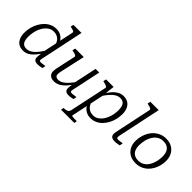

<svg xmlns="http://www.w3.org/2000/svg" viewBox="37 -1638 2740 2740"><g transform="rotate(45 1407.0 -267.5)"><path d="M212 12Q155 12 118 -12.5Q81 -37 62.5 -81Q44 -125 44 -185Q44 -236 56.5 -287.5Q69 -339 93.5 -385.5Q118 -432 153.5 -468.5Q189 -505 233.5 -526Q278 -547 332 -547Q381 -547 418 -527.5Q455 -508 480 -474Q505 -440 519 -395L487 -356Q477 -398 456.5 -429Q436 -460 405 -476.5Q374 -493 332 -493Q292 -493 259 -474.5Q226 -456 200.5 -424.5Q175 -393 158 -353Q141 -313 132.5 -269Q124 -225 124 -182Q124 -138 134 -106.5Q144 -75 166.5 -58Q189 -41 225 -41Q257 -41 284.5 -53.5Q312 -66 338.5 -89.5Q365 -113 391.5 -147Q418 -181 446 -224L459 -192Q423 -131 384.5 -85Q346 -39 303.5 -13.5Q261 12 212 12ZM491 3Q458 3 438 -13Q418 -29 418 -62Q418 -70 419.5 -84.5Q421 -99 423 -118Q425 -137 428 -158L423 -160L530 -666Q534 -680 526.5 -687.5Q519 -695 502.5 -700Q486 -705 461 -710L451 -712L461 -758H624L507 -201Q499 -162 493 -136.5Q487 -111 484 -96Q481 -81 481 -73Q481 -61 487.5 -55.5Q494 -50 508 -50Q532 -50 555 -54.5Q578 -59 594 -60L585 -10Q572 -7 557 -3.5Q542 0 525.5 1.5Q509 3 491 3Z M812 -185Q806 -157 802.5 -138.5Q799 -120 799 -105Q799 -87 805.5 -74.5Q812 -62 825.5 -55.5Q839 -49 861 -49Q897 -49 932 -69.5Q967 -90 1003 -130Q1039 -170 1079 -227L1092 -198Q1054 -136 1014 -89.5Q974 -43 929 -16.5Q884 10 832 10Q778 10 750.5 -17Q723 -44 723 -88Q723 -108 727.5 -132Q732 -156 738 -184L795 -444Q798 -457 789 -465Q780 -473 762.5 -478.5Q745 -484 720 -489L708 -491L718 -537H890ZM1132 -201Q1124 -163 1118 -137Q1112 -111 1109 -95.5Q1106 -80 1106 -73Q1106 -61 1113 -55.5Q1120 -50 1133 -50Q1158 -50 1181 -54.5Q1204 -59 1220 -60L1211 -10Q1198 -7 1183 -3.5Q1168 0 1151.5 1.5Q1135 3 1117 3Q1084 3 1064 -13Q1044 -29 1044 -62Q1044 -70 1045 -84.5Q1046 -99 1048.5 -119Q1051 -139 1055 -163L1049 -161L1129 -537H1203Z M1192 223 1200 180H1203Q1242 180 1267 169Q1292 158 1300 124L1420 -442Q1423 -454 1413.5 -462.5Q1404 -471 1386 -477.5Q1368 -484 1342 -489L1331 -491L1341 -537H1493L1474 -378L1480 -380L1364 170Q1363 173 1370.5 174.5Q1378 176 1390 177.5Q1402 179 1415.5 179.5Q1429 180 1442 180H1468L1459 223ZM1383 -141 1415 -179Q1425 -137 1446 -106.5Q1467 -76 1498.5 -59Q1530 -42 1572 -42Q1612 -42 1644.5 -60.5Q1677 -79 1702 -110.5Q1727 -142 1744 -181.5Q1761 -221 1769.5 -265.5Q1778 -310 1778 -352Q1778 -397 1767.5 -428.5Q1757 -460 1734 -476.5Q1711 -493 1675 -493Q1634 -493 1598 -471.5Q1562 -450 1527.5 -410.5Q1493 -371 1456 -314L1443 -346Q1479 -407 1516.5 -452Q1554 -497 1596.5 -522Q1639 -547 1688 -547Q1744 -547 1781.5 -522.5Q1819 -498 1838 -454Q1857 -410 1857 -350Q1857 -299 1845 -247Q1833 -195 1808.5 -148.5Q1784 -102 1749.5 -66Q1715 -30 1670.5 -9Q1626 12 1572 12Q1523 12 1485.5 -7.5Q1448 -27 1422.5 -61.5Q1397 -96 1383 -141Z M2089 -666Q2092 -678 2083 -685.5Q2074 -693 2056.5 -699Q2039 -705 2013 -710L2004 -712L2013 -758H2182L2063 -193Q2055 -159 2050 -135Q2045 -111 2043 -96.5Q2041 -82 2041 -73Q2041 -61 2048 -55.5Q2055 -50 2068 -50Q2085 -50 2100 -52Q2115 -54 2129 -56.5Q2143 -59 2154 -60L2145 -10Q2132 -7 2116.5 -3.5Q2101 0 2084 1.5Q2067 3 2049 3Q2024 3 2005.5 -4Q1987 -11 1977 -26Q1967 -41 1967 -62Q1967 -77 1969.5 -94Q1972 -111 1978 -138Q1984 -165 1992 -205Z M2662 -178Q2672 -202 2678 -227Q2684 -252 2687 -278.5Q2690 -305 2690 -329Q2690 -382 2673.5 -418.5Q2657 -455 2624.5 -474Q2592 -493 2542 -493Q2509 -493 2481.5 -482.5Q2454 -472 2432 -453.5Q2410 -435 2393.5 -410Q2377 -385 2366 -356Q2356 -333 2350 -307.5Q2344 -282 2341 -256Q2338 -230 2338 -205Q2338 -153 2354.5 -116Q2371 -79 2404 -60Q2437 -41 2486 -41Q2519 -41 2546.5 -51.5Q2574 -62 2596 -80.5Q2618 -99 2634.5 -124Q2651 -149 2662 -178ZM2258 -212Q2258 -264 2271 -313Q2284 -362 2308 -404.5Q2332 -447 2367.5 -479Q2403 -511 2448 -529Q2493 -547 2546 -547Q2614 -547 2664 -519Q2714 -491 2742 -440Q2770 -389 2770 -321Q2770 -269 2757 -220Q2744 -171 2720 -129Q2696 -87 2660.5 -55Q2625 -23 2580 -5.5Q2535 12 2482 12Q2414 12 2364 -15.5Q2314 -43 2286 -94Q2258 -145 2258 -212Z"/></g></svg>

Font: Roboto Serif Light
Style: Italic
Weight: 300
Italic angle: -10°
Version: Version 1.007